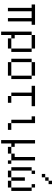

<svg xmlns="http://www.w3.org/2000/svg" viewBox="1261 -2113 978 3540"><g transform="rotate(90 1750.0 -343.0)"><path d="M437.5 -437.5V-500H62.5V-437.5H125V0H187.5V-437.5H312.5V0H375V-437.5Z M562.5 -437.5V125H625V-62.5H687.5V0H875V-62.5H687.5V-125H625V-437.5ZM875 -62.5H937.5Q937.5 -62.5 937.5 -437.5H875Q875 -437.5 875 -62.5ZM625 -437.5H875V-500H625Z M1125 -62.5V0H1375V-62.5ZM1125 -62.5Q1125 -62.5 1125 -437.5H1062.5Q1062.5 -437.5 1062.5 -62.5ZM1375 -62.5H1437.5Q1437.5 -62.5 1437.5 -437.5H1375Q1375 -437.5 1375 -62.5ZM1125 -437.5H1375V-500H1125Z M1875 0V-62.5H1750V0ZM1937.5 -437.5V-500H1562.5V-437.5H1687.5Q1687.5 -437.5 1687.5 -62.5H1750Q1750 -62.5 1750 -437.5Z M2375 0V-62.5H2250V0ZM2250 -62.5V-500H2125V-437.5H2187.5Q2187.5 -437.5 2187.5 -62.5Z M3000 0V-62.5H2937.5V0ZM2562.5 -500Q2562.5 -500 2562.5 125H2625V-62.5H2687.5V0H2812.5V-62.5H2687.5V-125H2625Q2625 -125 2625 -500ZM2812.5 -62.5H2937.5V-500H2875Q2875 -500 2875 -125H2812.5Z M3187.5 -437.5V-500H3125V-437.5H3062.5Q3062.5 -437.5 3062.5 -62.5H3125V0H3250V-62.5H3125Q3125 -62.5 3125 -437.5ZM3375 -750V-812.5H3312.5V-750H3250V-687.5H3187.5V-625H3250V-687.5H3312.5V-750ZM3250 -62.5H3312.5V0H3437.5V-62.5H3312.5Q3312.5 -62.5 3312.5 -312.5H3250Q3250 -312.5 3250 -62.5ZM3437.5 -62.5H3500Q3500 -62.5 3500 -437.5H3437.5Q3437.5 -437.5 3437.5 -62.5ZM3437.5 -437.5V-500H3375V-437.5Z"/></g></svg>

Font: CalcUnifontExMono
Style: Regular
Weight: 500
Version: Version 15.0.06